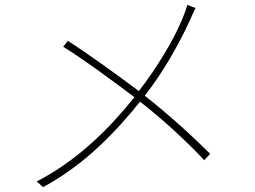

<svg xmlns="http://www.w3.org/2000/svg" viewBox="-20 -753 1040 784"><path d="M745 -733C740 -715 731 -691 725 -677C689 -589 621 -477 547 -381C473 -437 335 -537 257 -586L238 -562C313 -517 451 -415 529 -356C431 -234 302 -101 130 -12L156 11C327 -81 454 -216 552 -338C643 -267 742 -176 814 -99L838 -125C767 -196 663 -291 571 -362C647 -459 710 -572 753 -665C761 -683 771 -706 779 -720Z"/></svg>

Font: Noto Sans T Chinese Thin
Style: Regular
Weight: 100
Designer: Ryoko NISHIZUKA (kana & ideographs); Paul D. Hunt (Latin, Greek & Cyrillic); Wenlong ZHANG (bopomofo); Sandoll Communica
Foundry: Adobe Systems Incorporated
Version: Version 1.000;PS 1;hotconv 1.0.78;makeotf.lib2.5.61930